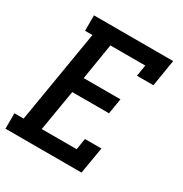

<svg xmlns="http://www.w3.org/2000/svg" viewBox="-171 -863 942 991"><g transform="rotate(30 300.0 -367.5)"><path d="M1 0V-92H56L148 -643H104V-735H576L550 -576H452L463 -643H255L220 -428H439L424 -336H205L164 -92H372L383 -159H481L454 0Z"/></g></svg>

Font: Iosevka Slab SmBdExObl
Style: Regular
Weight: 600
Width: 7
Italic angle: -9°
Monospace: yes
Designer: Belleve Invis
Foundry: Belleve Invis
Version: Version 11.1.0; ttfautohint (v1.8.3)